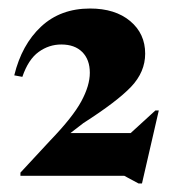

<svg xmlns="http://www.w3.org/2000/svg" viewBox="-20 -744 411 451"><path d="M353 -484.5 313.5 -313H305.5L272 -331H28V-338.5L98 -414Q151 -469 171 -506Q191 -543 191 -573Q191 -604 173.2 -621.8Q155.5 -639.5 124 -639.5Q95 -639.5 70.8 -622Q46.5 -604.5 32.5 -563.5L13.5 -567Q31 -639 76.5 -681.5Q122 -724 191.5 -724Q250.5 -724 285.8 -694.5Q321 -665 321 -618Q321 -575 288 -540.2Q255 -505.5 176 -455L145.5 -431.5H287L345 -484.5Z"/></svg>

Font: Newsreader 72pt
Style: Bold
Weight: 700
Designer: Hugues Gentile
Foundry: Production Type
Version: Version 1.003; ttfautohint (v1.8.3)